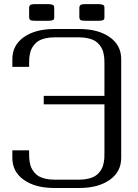

<svg xmlns="http://www.w3.org/2000/svg" viewBox="-20 -936 686 956"><path d="M500 -895V-853Q500 -844.2 498.8 -840.8Q497.6 -837.4 490.7 -835Q483.9 -832.5 468.8 -832.5H406.2Q385.7 -832.5 380.4 -836.7Q375 -840.8 375 -853V-895Q375 -900.4 375.5 -902.8Q376 -905.3 378.7 -908.9Q381.3 -912.6 388.2 -914.1Q395 -915.5 406.2 -915.5H468.8Q483.4 -915.5 490.5 -912.6Q497.6 -909.7 498.8 -906.2Q500 -902.8 500 -895ZM250 -895V-853Q250 -844.2 248.8 -840.8Q247.6 -837.4 240.7 -835Q233.9 -832.5 218.8 -832.5H156.2Q135.7 -832.5 130.4 -836.7Q125 -840.8 125 -853V-895Q125 -900.4 125.5 -902.8Q126 -905.3 128.7 -908.9Q131.3 -912.6 138.2 -914.1Q145 -915.5 156.2 -915.5H218.8Q233.4 -915.5 240.5 -912.6Q247.6 -909.7 248.8 -906.2Q250 -902.8 250 -895ZM41.5 -187.5Q41.5 -187.5 125 -187.5V-172.9Q125 -159.7 125.5 -149.9Q126 -140.1 128.7 -125.5Q131.3 -110.8 136.2 -100.3Q141.1 -89.8 150.4 -78.1Q159.7 -66.4 172.4 -58.8Q185.1 -51.3 205.1 -46.4Q225.1 -41.5 250 -41.5H375Q399.9 -41.5 419.9 -46.4Q439.9 -51.3 452.6 -58.8Q465.3 -66.4 474.6 -78.1Q483.9 -89.8 488.8 -100.3Q493.7 -110.8 496.3 -125.5Q499 -140.1 499.5 -149.9Q500 -159.7 500 -172.9V-416.5H197.8V-458.5H500V-618.7Q500 -631.8 499.5 -641.6Q499 -651.4 496.3 -666Q493.7 -680.7 488.8 -691.2Q483.9 -701.7 474.6 -713.4Q465.3 -725.1 452.6 -732.7Q439.9 -740.2 419.9 -745.1Q399.9 -750 375 -750H250Q225.1 -750 205.1 -745.1Q185.1 -740.2 172.4 -732.7Q159.7 -725.1 150.4 -713.4Q141.1 -701.7 136.2 -691.2Q131.3 -680.7 128.7 -666Q126 -651.4 125.5 -641.6Q125 -631.8 125 -618.7V-603H41.5V-641.6Q41.5 -710.9 98.9 -751.2Q156.2 -791.5 250 -791.5H375Q468.8 -791.5 526.1 -751.2Q583.5 -710.9 583.5 -641.6V-149.9Q583.5 -80.6 526.1 -40.3Q468.8 0 375 0H250Q156.2 0 98.9 -40.3Q41.5 -80.6 41.5 -149.9Z"/></svg>

Font: Gputeks
Style: Regular
Weight: 500
Version: Version 0.9